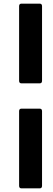

<svg xmlns="http://www.w3.org/2000/svg" viewBox="-20 -850 289 1055"><path d="M98 -392Q85 -392 85 -406V-816Q85 -830 98 -830H198Q211 -830 211 -816V-406Q211 -392 198 -392ZM98 185Q85 185 85 171V-239Q85 -253 98 -253H198Q211 -253 211 -239V171Q211 185 198 185Z"/></svg>

Font: Sofia Sans Condensed Black
Style: Italic
Weight: 900
Italic angle: -9°
Version: Version 4.100